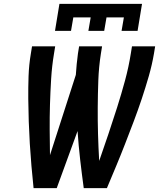

<svg xmlns="http://www.w3.org/2000/svg" viewBox="-20 -975 840 995"><path d="M274 0H154Q148 -57 143 -114.5Q138 -172 134.5 -230Q131 -288 129 -346Q127 -404 126.5 -462.5Q126 -521 128 -580Q130 -639 140 -698L146 -735H266L260 -698Q249 -632 245 -565.5Q241 -499 239 -433Q237 -367 237.5 -301.5Q238 -236 239 -171L373 -587Q375 -615 377.5 -642.5Q380 -670 384 -698L390 -735H509L503 -698Q492 -628 489.5 -558Q487 -488 486.5 -418.5Q486 -349 488 -279.5Q490 -210 494 -141Q518 -210 541.5 -279.5Q565 -349 587 -418.5Q609 -488 628 -558Q647 -628 658 -698L664 -735H784L778 -698Q768 -639 751 -580Q734 -521 714.5 -462.5Q695 -404 673 -346Q651 -288 628.5 -230Q606 -172 582 -114.5Q558 -57 534 0H414Q404 -73 395.5 -147Q387 -221 382 -295V-296ZM265 -815 288 -955H716L693 -815H610L622 -885H532L520 -815H438L450 -885H360L348 -815Z"/></svg>

Font: Iosevka Aile Oblique
Style: Bold
Weight: 700
Italic angle: -9°
Designer: Belleve Invis
Foundry: Belleve Invis
Version: Version 31.1.0; ttfautohint (v1.8.4)